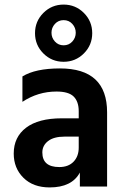

<svg xmlns="http://www.w3.org/2000/svg" viewBox="-20 -815 547 839"><path d="M239 -85Q279 -85 301.5 -108.5Q324 -132 324 -170V-218H262Q215 -218 190 -198.5Q165 -179 165 -149Q165 -85 239 -85ZM329 -61Q294 4 197 4Q125 4 82.5 -38Q40 -80 40 -144Q40 -216 94 -257Q148 -298 250 -298H324V-329Q324 -371 302 -393Q280 -415 227 -415Q146 -415 78 -370V-481Q135 -516 242 -516Q448 -516 448 -324V0H329ZM346.5 -758.5Q383 -722 383 -670Q383 -618 346.5 -581.5Q310 -545 258 -545Q206 -545 169.5 -581.5Q133 -618 133 -670Q133 -722 169.5 -758.5Q206 -795 258 -795Q310 -795 346.5 -758.5ZM220 -710.5Q205 -694 205 -672Q205 -650 220 -633.5Q235 -617 258 -617Q281 -617 296 -633.5Q311 -650 311 -672Q311 -694 296 -710.5Q281 -727 258 -727Q235 -727 220 -710.5Z"/></svg>

Font: Hind Vadodara SemiBold
Style: Regular
Weight: 600
Designer: Hitesh Malaviya
Foundry: Indian Type Foundry
Version: Version 1.001;PS 1.0;hotconv 1.0.86;makeotf.lib2.5.63406; tt